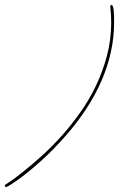

<svg xmlns="http://www.w3.org/2000/svg" viewBox="-127 -639 533 778"><path d="M-101.6 119.1Q-104.2 119.1 -105.8 116.9Q-107.4 114.6 -107.4 112.6Q-107.4 110.7 -106.4 110Q-105.5 109.4 -98.3 104.8Q-91.1 100.3 -75.5 89.2Q-59.9 78.1 -30.6 54.7Q-0.7 31.2 41.3 -6.5Q83.3 -44.3 127.6 -93.8Q162.1 -132.8 197.3 -182Q232.4 -231.1 260.4 -288.7Q288.4 -346.4 306 -411.8Q323.6 -477.2 323.6 -548.8Q323.6 -580.1 319.7 -612.6Q319.7 -617.8 324.9 -619.1Q328.8 -619.1 331.1 -610.4Q333.3 -601.6 334.3 -589.8Q335.3 -578.1 335.3 -566.1Q335.3 -554 335.3 -547.5Q335.3 -430.3 285.2 -313.8Q235 -197.3 136.1 -85.3Q89.8 -33.2 47.9 5.2Q5.9 43.6 -27 69Q-59.9 94.4 -79.8 106.8Q-99.6 119.1 -101.6 119.1Z"/></svg>

Font: League Script
Style: League Script
Weight: 400
Foundry: Haley Fiege
Version: Version 1.001